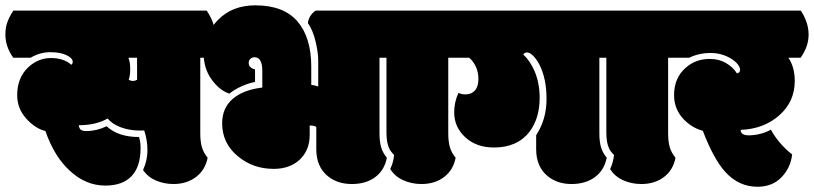

<svg xmlns="http://www.w3.org/2000/svg" viewBox="-55 -690 3069 724"><path d="M347.2 -213.9Q390.6 -173.3 469.2 -173.3Q475.1 -155.8 475.1 -132.3Q475.1 -61.5 441.2 -25.9Q407.2 9.8 342.3 9.8Q268.6 9.8 208.5 -45.9Q149.9 -99.1 116.2 -195.8Q77.1 -205.6 43.5 -243.4Q9.8 -281.2 9.8 -331.1Q9.8 -397 51.8 -436.5Q89.4 -471.2 137.2 -471.2Q185.1 -471.2 213.9 -445.8Q219.2 -449.7 219.2 -457Q219.2 -470.7 196 -481.9Q172.9 -493.2 134.3 -493.2Q95.7 -493.2 60.1 -472.2H-4.9Q-34.7 -513.7 -34.7 -560.1Q-34.7 -585 -27.6 -605.2Q-20.5 -625.5 -4.9 -649.9H724.6Q741.2 -624 747.8 -605Q754.4 -585.9 754.4 -560.1Q754.4 -513.7 724.6 -472.2H700.2V-188Q700.2 -155.8 706.5 -134.5Q712.9 -113.3 728 -95.2Q718.8 -48.3 683.6 -22.2Q648.4 3.9 599.1 3.9Q564.5 3.9 533.7 -9Q502.9 -22 484.4 -48.8Q501 -85.4 501 -123.5Q501 -161.6 488.8 -198.2Q486.3 -197.8 479 -197.8H470.2Q433.6 -197.8 400.6 -210Q367.7 -222.2 351.1 -243.2Q306.6 -217.8 242.2 -217.8Q243.2 -206.1 249.5 -200.9Q255.9 -195.8 271 -195.8Q308.6 -195.8 347.2 -213.9ZM430.2 -389.2Q437.5 -384.8 446 -384.8Q454.6 -384.8 461.9 -389.2V-472.2H429.2Q436 -455.6 436 -429.7Q436 -403.8 430.2 -389.2Z M904.8 -474.1Q896 -474.1 889.4 -468.3Q882.8 -462.4 882.8 -453.1Q882.8 -434.1 906.7 -428.2V-380.9Q884.3 -377 856.9 -365Q829.6 -353 810.1 -336.9Q772.5 -349.1 742.7 -390.6Q712.9 -432.1 712.9 -488.8Q712.9 -559.6 766.8 -614.7Q820.8 -669.9 907.7 -669.9Q1014.2 -669.9 1066.4 -609.6Q1118.7 -549.3 1118.7 -438V-370.1Q1120.6 -369.6 1127.9 -368.4Q1135.3 -367.2 1145 -363.8V-460.9Q1145 -492.2 1134.8 -534.4Q1124.5 -576.7 1106 -603Q1108.9 -630.9 1134.8 -649.9H1400.4Q1417 -624 1423.6 -605Q1430.2 -585.9 1430.2 -560.1Q1430.2 -513.7 1400.4 -472.2H1376V-188Q1376 -155.8 1382.3 -134.5Q1388.7 -113.3 1403.8 -95.2Q1395 -48.8 1360.4 -22.5Q1325.7 3.9 1271.7 3.9Q1217.8 3.9 1181.6 -25.4Q1137.7 -61 1137.7 -127V-211.4Q1129.9 -216.8 1112.8 -216.8V-181.2Q1112.8 -124 1075.7 -88.4Q1038.1 -53.2 977.1 -53.2Q899.4 -53.2 842.8 -100.1Q782.7 -148.9 782.7 -225.1Q782.7 -282.2 822 -316.7Q861.3 -351.1 934.1 -359.9V-422.9Q934.1 -474.1 904.8 -474.1Z M1635.3 -188Q1635.3 -155.8 1641.6 -134.5Q1647.9 -113.3 1663.1 -95.2Q1654.3 -48.8 1619.6 -22.5Q1585 3.9 1534.2 3.9Q1497.1 3.9 1465.3 -10.5Q1433.6 -24.9 1416.5 -52.7Q1428.2 -76.2 1431.2 -105.5Q1418 -118.7 1412.6 -130.4Q1402.3 -152.3 1402.3 -189.5V-472.2H1377.4Q1347.7 -513.7 1347.7 -560.1Q1347.7 -585 1354.7 -605.2Q1361.8 -625.5 1377.4 -649.9H1659.7Q1676.3 -624 1682.9 -605Q1689.5 -585.9 1689.5 -560.1Q1689.5 -513.7 1659.7 -472.2H1635.3Z M1978.5 -447.3Q1967.3 -468.3 1954.8 -480.2Q1942.4 -492.2 1932.9 -492.2Q1923.3 -492.2 1918 -484.9Q1944.3 -460 1961.4 -420.4Q1980 -375 1980 -321.8Q1980 -244.1 1941.9 -193.4Q1896 -133.8 1808.1 -133.8Q1741.2 -133.8 1699.5 -172.4Q1657.7 -210.9 1657.7 -266.1Q1657.7 -305.2 1673.8 -339.8Q1686 -334 1699.7 -334Q1722.7 -334 1735.8 -348.9Q1749 -363.8 1749 -391.6Q1749 -419.4 1738.5 -440.4Q1728 -461.4 1713.9 -472.2H1635.7Q1606 -513.7 1606 -560.1Q1606 -585 1613 -605.2Q1620.1 -625.5 1635.7 -649.9H2229.5Q2246.1 -624 2252.7 -605Q2259.3 -585.9 2259.3 -560.1Q2259.3 -513.7 2229.5 -472.2H2205.1V-188Q2205.1 -155.8 2211.4 -134.5Q2217.8 -113.3 2232.9 -95.2Q2223.6 -48.3 2188.5 -22.2Q2153.3 3.9 2100.1 3.9Q2046.9 3.9 2010.7 -25.4Q1966.8 -61 1966.8 -127V-180.2Q2005.9 -239.7 2005.9 -317.1Q2005.9 -394.5 1978.5 -447.3Z M2464.4 -188Q2464.4 -155.8 2470.7 -134.5Q2477.1 -113.3 2492.2 -95.2Q2483.4 -48.8 2448.7 -22.5Q2414.1 3.9 2363.3 3.9Q2326.2 3.9 2294.4 -10.5Q2262.7 -24.9 2245.6 -52.7Q2257.3 -76.2 2260.3 -105.5Q2247.1 -118.7 2241.7 -130.4Q2231.4 -152.3 2231.4 -189.5V-472.2H2206.5Q2176.8 -513.7 2176.8 -560.1Q2176.8 -585 2183.8 -605.2Q2190.9 -625.5 2206.5 -649.9H2488.8Q2505.4 -624 2512 -605Q2518.6 -585.9 2518.6 -560.1Q2518.6 -513.7 2488.8 -472.2H2464.4Z M2801.3 14.2Q2730.5 14.2 2679.7 -42Q2636.2 -89.8 2595.2 -196.8Q2555.2 -207.5 2524.4 -238.8Q2486.8 -277.3 2486.8 -331.1Q2486.8 -396.5 2530.8 -434.6Q2568.4 -467.8 2621.1 -467.8Q2655.8 -467.8 2682.1 -452.6Q2708.5 -437.5 2724.1 -413.1Q2735.8 -416.5 2735.8 -426.3Q2735.8 -436 2727.1 -447.3Q2718.3 -458.5 2703.6 -467.8Q2668 -490.2 2624.3 -490.2Q2580.6 -490.2 2543.5 -472.2H2472.2Q2442.4 -513.7 2442.4 -560.1Q2442.4 -585 2449.5 -605.2Q2456.5 -625.5 2472.2 -649.9H2964.8Q2994.1 -605 2994.1 -559.6Q2994.1 -514.2 2963.9 -472.2H2918Q2941.9 -436.5 2941.9 -384.8Q2941.9 -306.6 2883.5 -255.1Q2825.2 -203.6 2737.8 -200.2Q2737.8 -179.7 2768.6 -179.7Q2791 -179.7 2813.7 -185.8Q2836.4 -191.9 2851.6 -201.2Q2866.7 -173.8 2888.4 -148.9Q2910.2 -124 2932.1 -107.9Q2926.3 -57.1 2891.8 -21.5Q2857.4 14.2 2801.3 14.2Z"/></svg>

Font: Modak
Style: Regular
Weight: 400
Version: Version 1.036;PS Version 1.000;hotconv 1.0.79;makeotf.lib2.5